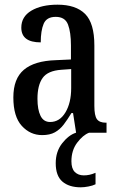

<svg xmlns="http://www.w3.org/2000/svg" viewBox="-20 -567 505 820"><path d="M160 10Q109 10 73 -29.5Q37 -69 37 -151Q37 -231 82 -269Q127 -307 218 -310L283 -313V-373Q283 -429 270.5 -462Q258 -495 218 -495Q179 -495 166.5 -465.5Q154 -436 154 -386Q71 -386 71 -449Q71 -496 114 -521.5Q157 -547 226 -547Q304 -547 343.5 -507.5Q383 -468 383 -373V-115Q383 -73 394 -58Q405 -43 432 -43H435V0H305L292 -84H285Q268 -56 252 -35Q236 -14 214.5 -2Q193 10 160 10ZM194 -46Q235 -46 259.5 -87Q284 -128 284 -191V-272L242 -269Q184 -265 162 -234Q140 -203 140 -145Q140 -99 153 -72.5Q166 -46 194 -46ZM325 233Q275 233 246.5 208.5Q218 184 218 130Q218 80 245.5 45Q273 10 304 0H360Q334 10 309.5 42.5Q285 75 285 122Q285 153 299.5 167.5Q314 182 338 182Q350 182 362 179.5Q374 177 388 171V220Q376 226 357.5 229.5Q339 233 325 233Z"/></svg>

Font: Noto Serif Myanmar ExtraCondensed Medium
Style: Regular
Weight: 500
Width: 2
Designer: Ben Mitchell and the Monotype Design Team
Foundry: Monotype Imaging Inc.
Version: Version 2.106; ttfautohint (v1.8.4.7-5d5b)